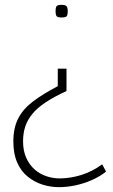

<svg xmlns="http://www.w3.org/2000/svg" viewBox="-20 -552 464 791"><path d="M254 -269V-177Q204 -154 169 -131Q134 -108 113.5 -83Q93 -58 84 -30.5Q75 -3 75 30Q75 69 88 98Q101 127 122.5 146Q144 165 171 174Q198 183 226 183Q269 183 314.5 169Q360 155 401 125L417 155Q390 176 358 190Q326 204 291.5 211.5Q257 219 223 219Q188 219 155 208.5Q122 198 94.5 176Q67 154 51 118Q35 82 35 31Q35 -25 55 -64Q75 -103 116 -134Q157 -165 218 -197V-269ZM259 -506Q259 -490 254.5 -485Q250 -480 234 -480Q218 -480 213.5 -485Q209 -490 209 -506Q209 -522 213.5 -527Q218 -532 234 -532Q248 -532 253.5 -527Q259 -522 259 -506Z"/></svg>

Font: Georama ExtraLight
Style: Regular
Weight: 250
Version: Version 1.001